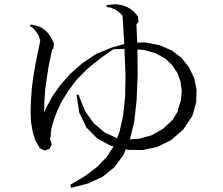

<svg xmlns="http://www.w3.org/2000/svg" viewBox="-20 -824 1040 897"><path d="M337.9 -380.9 346.7 -381.8 377 -305.7 418 -248 467.8 -206.1 523.4 -179.7H527.3L538.1 -207L554.7 -281.2L564.5 -371.1L566.4 -473.6L561.5 -595.7L509.8 -593.8L445.3 -548.8L386.7 -501L337.9 -451.2L299.8 -400.4L268.6 -350.6L246.1 -302.7L230.5 -260.7L220.7 -225.6L216.8 -200.2L217.8 -193.4L213.9 -173.8L214.8 -171.9L221.7 -149.4L210.9 -127.9L187.5 -121.1L166 -131.8L145.5 -167L132.8 -208L125 -253.9L123 -304.7L125 -358.4L128.9 -415L136.7 -472.7L146.5 -529.3L168 -632.8L166 -639.6L163.1 -650.4L159.2 -660.2L147.5 -677.7L139.6 -686.5L131.8 -695.3L120.1 -701.2L123 -710L135.7 -707L149.4 -704.1L163.1 -700.2L175.8 -693.4L187.5 -685.5L199.2 -674.8L209 -663.1L217.8 -650.4L225.6 -634.8L229.5 -626H231.4L230.5 -624L232.4 -619.1L228.5 -595.7L223.6 -591.8L208 -518.6L199.2 -462.9L191.4 -408.2L187.5 -354.5L186.5 -304.7V-298.8L198.2 -325.2L225.6 -375L262.7 -427.7L308.6 -479.5L364.3 -528.3L429.7 -572.3L503.9 -602.5L507.8 -603.5L560.5 -618.2L552.7 -748V-750L548.8 -754.9L541 -762.7L532.2 -770.5L521.5 -777.3L508.8 -783.2L495.1 -789.1L478.5 -791V-800.8L496.1 -801.8L511.7 -803.7H528.3L543.9 -800.8L559.6 -796.9L574.2 -791L588.9 -782.2L601.6 -772.5L614.3 -759.8L625 -746.1L627 -722.7L617.2 -710L621.1 -625L657.2 -626H658.2L724.6 -613.3L781.2 -588.9L828.1 -553.7L863.3 -508.8L887.7 -458L898.4 -403.3L896.5 -346.7L880.9 -289.1L877 -285.2L879.9 -284.2L835.9 -218.8L780.3 -169.9L714.8 -137.7L646.5 -123L576.2 -124L567.4 -127L556.6 -99.6L513.7 -42L459 2L391.6 33.2L312.5 53.7L309.6 44.9L310.5 43.9L308.6 39.1L377.9 -2L434.6 -44.9L479.5 -91.8L510.7 -139.6L496.1 -143.6L433.6 -177.7L383.8 -228.5L350.6 -296.9L337.9 -379.9ZM829.1 -400.4 823.2 -443.4 808.6 -483.4 784.2 -519.5 752 -550.8 707 -575.2 652.3 -590.8 622.1 -592.8 623 -477.5V-476.6V-471.7L618.2 -355.5L607.4 -255.9L586.9 -172.9L629.9 -175.8L689.5 -192.4L742.2 -222.7L786.1 -263.7L812.5 -306.6L811.5 -312.5L825.2 -356.4Z"/></svg>

Font: Kurinto Seri
Style: Regular
Weight: 400
Designer: Kurinto was developed by Clint Goss from a range of fonts that are compatible with the SIL Open Font License Version 1.1
Foundry: Clinton F. Goss
Version: Version 2.196; July 25, 2020